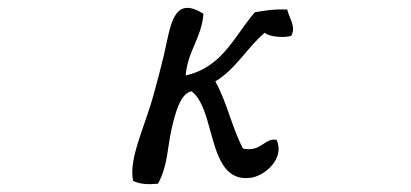

<svg xmlns="http://www.w3.org/2000/svg" viewBox="-20 -496 1040 486"><path d="M717 -405C730 -429 713 -447 707 -472C670 -473 657 -470 625 -465C594 -429 570 -385 536 -352C513 -330 486 -313 450 -305C455 -367 490 -399 495 -461C470 -477 453 -479 440 -473C412 -459 406 -403 395 -357C387 -323 378 -290 369 -257C346 -173 305 -94 317 -38C336 -29 356 -29 380 -31C405 -78 403 -118 414 -168C424 -212 437 -260 465 -265C503 -236 509 -158 532 -103C547 -67 570 -40 614 -46C650 -50 702 -95 680 -142C650 -148 641 -110 595 -120C567 -173 554 -239 525 -290C577 -321 605 -375 650 -413C663 -402 699 -400 717 -405Z"/></svg>

Font: Yuji Syuku Std R
Style: Regular
Weight: 400
Designer: Kataoka Yuji
Foundry: Kinuta Font Factory
Version: Version 3.000;hotconv 1.0.111;makeotfexe 2.5.65597